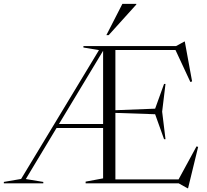

<svg xmlns="http://www.w3.org/2000/svg" viewBox="-39 -955 1076 1000"><path d="M407 0V-9L498 -26V-288.5H255.5L95.5 -22.5L186.5 -7.5V0H-19V-7.5L71 -23L476.5 -694L395.5 -707.5V-715H878L921 -738.5H923.5L961.5 -531L952.5 -528L875 -694.5H562V-381L769 -389L815.5 -518H823L805.5 -373.5L823 -230H815.5L769 -360L562 -367V-20.5H891L984.5 -192.5L993 -190L940.5 25.5H937.5L892 0ZM268 -309H498V-690.5ZM515 -772 598.5 -935H671V-931.5L527 -772Z"/></svg>

Font: Newsreader 72pt Light
Style: Regular
Weight: 300
Designer: Hugues Gentile
Foundry: Production Type
Version: Version 1.003; ttfautohint (v1.8.3)